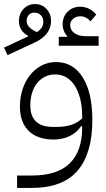

<svg xmlns="http://www.w3.org/2000/svg" viewBox="-48 -684 519 944"><path d="M-28 -450 90 -505V-508Q45 -533 45 -580Q45 -616 67.5 -640Q90 -664 125 -664Q158 -664 180.5 -640Q203 -616 203 -581Q203 -512 121 -474L-11 -413ZM83 -582Q83 -552 120 -533L133 -526Q150 -537 157.5 -549Q165 -561 165 -578Q165 -597 152.5 -609.5Q140 -622 121 -622Q104 -622 93.5 -610.5Q83 -599 83 -582ZM36 179H108Q235 179 295.5 118.5Q356 58 356 -56V-64H351Q331 -33 295.5 -15.5Q260 2 216 2Q136 2 93 -40.5Q50 -83 50 -160Q50 -205 63 -245Q76 -285 99.5 -314.5Q123 -344 155.5 -361.5Q188 -379 227 -379Q311 -379 358.5 -304Q406 -229 406 -94Q406 71 333 155.5Q260 240 108 240H36ZM231 -60Q314 -60 356 -102V-114Q356 -160 346.5 -197.5Q337 -235 320 -262Q303 -289 278.5 -303.5Q254 -318 223 -318Q195 -318 172.5 -306.5Q150 -295 134 -275Q118 -255 109.5 -227Q101 -199 101 -166Q101 -60 213 -60ZM241 -503H282L283 -506Q272 -517 266 -532.5Q260 -548 260 -564Q260 -602 284.5 -626.5Q309 -651 347 -651Q369 -651 390.5 -640.5Q412 -630 425 -612L397 -579Q388 -590 375 -597Q362 -604 347 -604Q326 -604 311.5 -591.5Q297 -579 297 -561Q297 -536 318 -521Q339 -506 374 -506H437V-459H241Z"/></svg>

Font: IBM Plex Sans Arabic Light
Style: Regular
Weight: 300
Designer: Mike Abbink, Paul van der Laan, Pieter van Rosmalen, Wael Morcos, Khajak Apelian
Foundry: Bold Monday
Version: Version 1.2